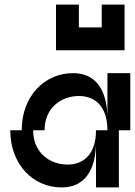

<svg xmlns="http://www.w3.org/2000/svg" viewBox="-20 -820 590 840"><path d="M75 -250H25C25 -100 125 0 250 0C350 0 400 -75 400 -200V0H500V-250H550V-500H450V-300C450 -425 400 -500 300 -500C175 -500 75 -400 75 -250ZM125 -250H175C175 -350 250 -400 325 -400C400 -400 450 -350 450 -250H400C400 -150 350 -100 275 -100C200 -100 125 -150 125 -250ZM225 -600H525V-800H425V-700H325V-800H225Z"/></svg>

Font: LS-VG5000 Shifted
Style: Regular
Weight: 400
Designer: Justin Bihan, 2021
Foundry: Justin Bihan, 2021
Version: Version 1.000;Glyphs 3.1.2 (3151)